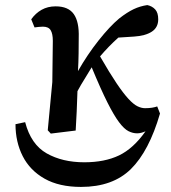

<svg xmlns="http://www.w3.org/2000/svg" viewBox="-20 -514 672 756"><path d="M180 12 168 -1 186 -191 188 -353Q188 -381 179.5 -395Q171 -409 149 -409Q141 -409 132 -408Q123 -407 116 -406L103 -438Q120 -462 144 -475.5Q168 -489 199 -489Q249 -489 270.5 -458.5Q292 -428 290 -366Q290 -338 289.5 -303.5Q289 -269 287 -234Q324 -299 368 -354.5Q412 -410 449 -441Q481 -466 506.5 -478Q532 -490 560 -494Q579 -490 591 -477Q603 -464 603 -438Q603 -406 578 -389.5Q553 -373 508 -370L446 -366Q427 -349 409 -330.5Q391 -312 374 -292Q412 -226 439 -186Q466 -146 486 -124.5Q506 -103 521.5 -95.5Q537 -88 551 -88Q567 -88 579 -90Q591 -92 599 -95L610 -67Q567 81 495.5 151.5Q424 222 299 222Q213 222 155.5 189.5Q98 157 69.5 101Q41 45 41 -25L79 -33Q102 55 164 90Q226 125 312 125Q392 125 448.5 98Q505 71 553 3Q535 11 520 11Q503 11 486 2.5Q469 -6 449 -32.5Q429 -59 403 -110.5Q377 -162 341 -249Q327 -225 313 -203Q299 -181 285 -155Q284 -115 282 -75Q280 -35 278 0Z"/></svg>

Font: Source Serif 4 Semibold
Style: Regular
Weight: 600
Designer: Frank Grießhammer
Foundry: Adobe
Version: Version 4.005;hotconv 1.1.0;makeotfexe 2.6.0